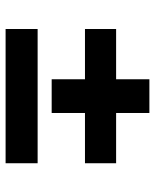

<svg xmlns="http://www.w3.org/2000/svg" viewBox="47 -707 559 693"><g transform="rotate(90 326.5 -360.5)"><path d="M84.7 -216.8H569.2V-101.2H84.7ZM84.7 -500.1H569.2V-387.7H84.7ZM266.1 -620.2H387.8V-267.5H266.1Z"/></g></svg>

Font: Pretendard GOV Variable
Style: Regular
Weight: 400
Designer: Base glyphs from Inter by Rasmus Andersson; Hangul glyphs from Noto Sans CJK(Source Han Sans) by Jang Soo-young and Kang
Foundry: Kil Hyung-jin
Version: Version 1.307;Glyphs 3.2 (3192)